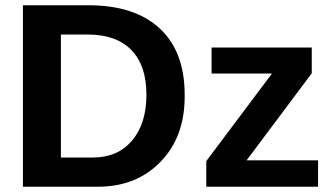

<svg xmlns="http://www.w3.org/2000/svg" viewBox="-20 -708 1262 728"><path d="M680.2 -349.1V-341.8Q680.2 -188.5 588.4 -94.2Q496.6 0 351.1 0H345.2H66.9V-688H315.9Q490.7 -688 585.4 -600.3Q680.2 -512.7 680.2 -349.1ZM535.2 -349.1Q535.2 -460 477.8 -518.6Q420.4 -577.1 313 -577.1H210.9V-110.8H333Q426.3 -110.8 480.7 -175Q535.2 -239.3 535.2 -349.1ZM1186 0H762.2V-97.2L1011.2 -429.2H782.2V-527.8H1162.1V-430.2L915 -100.1H1186Z"/></svg>

Font: Libra Sans Modern
Style: Bold
Weight: 700
Foundry: Stefan Peev, Context Ltd
Version: Version 1.000